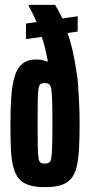

<svg xmlns="http://www.w3.org/2000/svg" viewBox="-20 -763 369 791"><path d="M166 8Q127 8 100.5 0Q74 -8 58.5 -26Q43 -44 35 -74Q27 -104 25 -148.5Q23 -193 23 -254Q23 -317 26.5 -365.5Q30 -414 40.5 -448.5Q51 -483 72.5 -500.5Q94 -518 130 -518Q142 -518 154 -515.5Q166 -513 174 -509L177 -511Q172 -538 166 -563Q160 -588 152 -611L87 -602V-666L131 -672Q123 -690 115 -706.5Q107 -723 98 -739V-743H207Q214 -731 221.5 -717.5Q229 -704 237 -687L300 -696V-633L258 -627Q270 -595 279 -555.5Q288 -516 296 -462Q300 -440 302 -408.5Q304 -377 306 -338Q308 -299 308 -255Q308 -194 305.5 -149.5Q303 -105 295.5 -74.5Q288 -44 272 -26Q256 -8 230.5 0Q205 8 166 8ZM164 -89Q175 -89 182 -93Q189 -97 191.5 -113Q194 -129 195 -162.5Q196 -196 196 -255Q196 -311 195 -344.5Q194 -378 191.5 -394.5Q189 -411 182 -416Q175 -421 164 -421Q154 -421 147.5 -417Q141 -413 138.5 -397Q136 -381 135.5 -347.5Q135 -314 135 -255Q135 -196 135.5 -162.5Q136 -129 138.5 -113Q141 -97 147.5 -93Q154 -89 164 -89Z"/></svg>

Font: Saira UltraCondensed ExtraBold
Style: Regular
Weight: 800
Width: 1
Designer: Hector Gatti with collaboration of the Omnibus-Type team
Foundry: Omnibus-Type
Version: Version 1.101